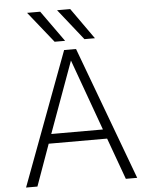

<svg xmlns="http://www.w3.org/2000/svg" viewBox="-62 -1002 807 1052"><g transform="rotate(-5 341.5 -475.5)"><path d="M503.9 -227.5H182.6L100.6 1H38.1L311.5 -731.4H377L649.4 1H586.9ZM427.7 -781.2 292 -952.1H364.3L485.4 -781.2ZM263.7 -781.2 127 -952.1H199.2L321.3 -781.2ZM343.8 -670.9 201.2 -279.3H485.4Z"/></g></svg>

Font: Gen Shin Gothic Light
Style: Regular
Weight: 200
Designer: [Source Han Sans]
Ryoko NISHIZUKA  (kana & ideographs); Paul D. Hunt (Latin, Greek & Cyrillic); Wenlong ZHANG  (bopomofo
Version: Version 1.002.20150607